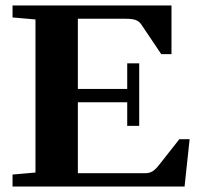

<svg xmlns="http://www.w3.org/2000/svg" viewBox="-20 -683 728 703"><path d="M25.9 0V-43.9L109.9 -51.3V-611.8L25.9 -619.1V-663.1H607.9V-484.9H570.3L497.1 -593.8Q489.3 -605 477.3 -609.6Q465.3 -614.3 440.4 -614.3H265.1V-357.4H445.8V-451.2H489.7V-222.2H445.8V-308.6H265.1V-48.8H511.7Q525.9 -48.8 536.6 -54.7Q547.4 -60.5 560.1 -76.2L636.7 -173.3H674.3L655.8 0Z"/></svg>

Font: Elstob 6pt
Style: Bold
Weight: 700
Designer: Peter S. Baker
Version: Version 1.015